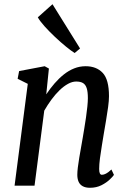

<svg xmlns="http://www.w3.org/2000/svg" viewBox="-20 -879 598 909"><path d="M199 -432.5Q217.5 -460 238.2 -484Q259 -508 282.2 -526.5Q305.5 -545 331.2 -555.2Q357 -565.5 385.5 -565.5Q436.5 -565.5 466.2 -534Q496 -502.5 496 -423.5Q496 -403 491.8 -371.8Q487.5 -340.5 481.8 -307Q476 -273.5 471.5 -246.5Q467.5 -220.5 462.2 -189.5Q457 -158.5 453.2 -129.2Q449.5 -100 449.5 -79Q449.5 -64.5 452.8 -58Q456 -51.5 462.5 -51.5Q471.5 -51.5 482.2 -57.2Q493 -63 507.5 -76.5L519.5 -51Q515.5 -44.5 500 -29.5Q484.5 -14.5 460.5 -2.2Q436.5 10 406 10Q385 10 371.5 2.5Q358 -5 352 -18.8Q346 -32.5 346 -51.5Q346 -65.5 348.5 -86.5Q351 -107.5 355.2 -132Q359.5 -156.5 363.8 -181.5Q368 -206.5 372 -228.5Q375 -247 379.2 -271.8Q383.5 -296.5 387.2 -323.2Q391 -350 393.5 -374Q396 -398 396 -414Q396 -444.5 390.5 -461.5Q385 -478.5 373 -485.8Q361 -493 340.5 -493Q322 -493 302 -482Q282 -471 262.2 -452Q242.5 -433 224 -408Q205.5 -383 189.5 -355L143.5 0H49L111.5 -482L63.5 -506L70.5 -542.5L191.5 -565.5L211.5 -554.5ZM333.5 -628Q318 -637.5 292.8 -658Q267.5 -678.5 240.5 -704Q213.5 -729.5 191.2 -754.2Q169 -779 159 -797L228.5 -859L359 -649.5Z"/></svg>

Font: Merriweather 24pt SemiCondensed
Style: Italic
Weight: 400
Width: 4
Italic angle: -7.8°
Designer: Eben Sorkin
Foundry: Eben Sorkin
Version: Version 2.101